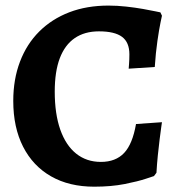

<svg xmlns="http://www.w3.org/2000/svg" viewBox="-20 -674 656 705"><path d="M325.9 11.5Q234 11.5 167.5 -26.5Q100.9 -64.5 64.8 -135.3Q28.7 -206.2 28.7 -303.3Q28.7 -382.9 53.4 -447.6Q78 -512.4 124.1 -558.3Q170.2 -604.2 234.4 -628.9Q298.6 -653.5 378.6 -653.5Q410.1 -653.5 443.6 -649.8Q477 -646.1 505.2 -641.1Q533.4 -636.1 551.1 -632.3Q568.9 -628.6 568.9 -628.6L574.7 -616.3Q574.7 -616.3 569.4 -591.3Q564.2 -566.3 558 -523.6Q551.8 -480.9 548.3 -428.1L452.5 -421.8Q452.5 -421.8 453.8 -438.6Q455.1 -455.3 455.1 -474.4Q455.1 -518.7 428 -538.8Q401 -558.9 343.2 -558.9Q290.7 -558.9 254.5 -534.1Q218.3 -509.3 199.6 -460.3Q181 -411.4 181 -337.7Q181 -256 201.3 -198.1Q221.7 -140.3 259.7 -109.9Q297.7 -79.5 350.4 -79.5Q404.9 -79.5 435.8 -112.4Q466.7 -145.2 479.4 -218.6L574.7 -225.3Q574.7 -225.3 572.2 -208.2Q569.6 -191.2 566.3 -163.5Q562.9 -135.9 559.5 -103.3Q556.2 -70.8 554.5 -39.7L545.4 -27.5Q545.4 -27.5 516.1 -17.8Q486.9 -8 437.6 1.8Q388.2 11.5 325.9 11.5Z"/></svg>

Font: Alegreya
Style: Regular
Weight: 400
Designer: Juan Pablo del Peral
Foundry: Huerta Tipografica
Version: Version 2.009